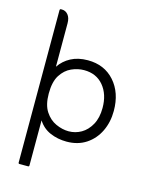

<svg xmlns="http://www.w3.org/2000/svg" viewBox="-109 -627 673 858"><g transform="rotate(15 227.0 -198.0)"><path d="M110 -54V154Q110 160 105 160H65Q60 160 60 154V-549Q60 -556 65 -556H70Q87 -556 98.5 -542Q110 -528 110 -503V-302Q130 -332 163 -349.5Q196 -367 241 -367Q318 -367 364.5 -314.5Q411 -262 411 -178Q411 -126 390.5 -83.5Q370 -41 332 -16Q294 9 242 9Q201 9 166 -6Q131 -21 110 -54ZM239 -38Q270 -38 297 -53.5Q324 -69 341.5 -100.5Q359 -132 359 -178Q359 -241 326 -280.5Q293 -320 236 -320Q207 -320 178 -307Q149 -294 129.5 -263.5Q110 -233 110 -178Q110 -126 130 -95.5Q150 -65 180 -51.5Q210 -38 239 -38Z"/></g></svg>

Font: Zain Light
Style: Regular
Weight: 300
Designer: Zain,Boutros
Foundry: Mobile Telecommunications Company (Zain), 2024
Version: Version 1.51; ttfautohint (v1.8.4)